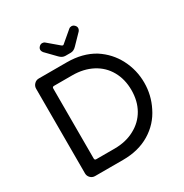

<svg xmlns="http://www.w3.org/2000/svg" viewBox="-193 -1011 1119 1165"><g transform="rotate(-30 366.5 -428.5)"><path d="M307.6 -740.2 241.2 -808.6Q233.4 -818.4 233.4 -829.1Q233.4 -839.8 242.7 -849.1Q252 -858.4 263.7 -858.4Q274.4 -858.4 282.2 -851.6L358.4 -787.1Q364.3 -783.2 366.2 -783.2Q370.1 -783.2 374 -787.1L450.2 -851.6Q458 -858.4 468.8 -858.4Q480.5 -858.4 489.7 -849.1Q499 -839.8 499 -829.1Q499 -818.4 491.2 -808.6L424.8 -740.2Q406.2 -720.7 384.8 -720.7H347.7Q326.2 -720.7 307.6 -740.2ZM93.8 -43.9V-636.7Q93.8 -655.3 106.9 -668.9Q120.1 -682.6 138.7 -682.6H335Q445.3 -682.6 525.4 -633.8Q600.6 -585 640.6 -507.3Q680.7 -429.7 680.7 -340.8Q680.7 -253.9 641.6 -176.8Q601.6 -94.7 522.5 -46.9Q443.4 1 335 1H138.7Q120.1 1 106.9 -12.2Q93.8 -25.4 93.8 -43.9ZM464.8 -117.2Q525.4 -149.4 558.1 -207Q590.8 -264.6 590.8 -340.8Q590.8 -417 557.6 -475.6Q524.4 -534.2 463.9 -565.9Q403.3 -597.7 324.2 -597.7H196.3Q184.6 -597.7 184.6 -585.9V-95.7Q184.6 -84 196.3 -84H324.2Q404.3 -84 464.8 -117.2Z"/></g></svg>

Font: KTXP_ComRound
Style: Medium
Weight: 500
Version: Version 1.01;May 16, 2022;FontCreator 13.0.0.2683 64-bit